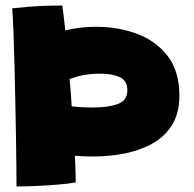

<svg xmlns="http://www.w3.org/2000/svg" viewBox="-20 -661 698 692"><path d="M204.5 -641Q209 -611.5 214.2 -561.2Q219.5 -511 225 -448.8Q230.5 -386.5 235.5 -320.5Q240.5 -254.5 244.5 -192.8Q248.5 -131 250.8 -81.5Q253 -32 253 -3.5Q228 1 189.8 4.2Q151.5 7.5 111.5 9.2Q71.5 11 39.5 11Q39.5 -15.5 39 -64.5Q38.5 -113.5 37.5 -175.2Q36.5 -237 35 -304Q33.5 -371 32 -434.2Q30.5 -497.5 28.5 -549Q26.5 -600.5 24 -631Q31.5 -632 82 -636.5Q132.5 -641 204.5 -641ZM196.5 -363.5 175.5 -541.5Q200 -549 241 -556.8Q282 -564.5 326 -564.5Q406 -564.5 474.2 -539Q542.5 -513.5 584.5 -458.8Q626.5 -404 626.5 -316Q626.5 -253.5 600.5 -211.2Q574.5 -169 530 -144Q485.5 -119 430.2 -108Q375 -97 316.5 -97Q287.5 -97 259 -99Q230.5 -101 202.5 -104.5L209.5 -280.5Q228 -278.5 256.5 -276Q285 -273.5 315.5 -273.5Q368.5 -273.5 403.8 -285.8Q439 -298 439 -336Q439 -370 411.8 -382.8Q384.5 -395.5 342 -395.5Q294 -395.5 257 -384.8Q220 -374 196.5 -363.5Z"/></svg>

Font: Grandstander Thin Black
Style: Regular
Weight: 900
Version: Version 1.200